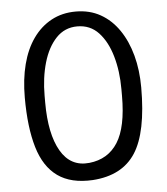

<svg xmlns="http://www.w3.org/2000/svg" viewBox="-50 -719 671 772"><g transform="rotate(-5 285.0 -333.0)"><path d="M520 -347Q520 -166 466.5 -83.5Q413 -1 294 7Q206 12 152 -26.5Q98 -65 74 -146Q50 -227 50 -347Q50 -421 65.5 -481Q81 -541 111.5 -584Q142 -627 185.5 -650.5Q229 -674 284 -674Q340 -674 383.5 -649.5Q427 -625 457.5 -580.5Q488 -536 504 -476.5Q520 -417 520 -347ZM130 -320Q130 -193 170 -124Q210 -55 286 -63Q362 -71 401 -132.5Q440 -194 440 -320V-347Q440 -420 422.5 -480.5Q405 -541 371 -577.5Q337 -614 285 -614Q234 -614 199.5 -577.5Q165 -541 147.5 -480.5Q130 -420 130 -347Z"/></g></svg>

Font: Winky Sans Light
Style: Regular
Weight: 300
Designer: Simon Atzbach
Foundry: typofactur
Version: Version 1.205